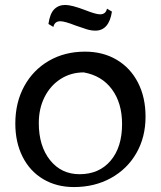

<svg xmlns="http://www.w3.org/2000/svg" viewBox="-20 -744 651 777"><path d="M42 -244Q42 -329 78 -395Q114 -461 178 -498Q242 -535 324 -535Q397 -535 452.5 -502Q508 -469 538.5 -409.5Q569 -350 569 -272Q569 -189 532 -124.5Q495 -60 429 -23.5Q363 13 279 13Q209 13 155 -19Q101 -51 71.5 -109.5Q42 -168 42 -244ZM474 -242Q474 -327 433 -382.5Q392 -438 319 -451Q267 -451 225.5 -424.5Q184 -398 160.5 -351.5Q137 -305 137 -246Q137 -153 182.5 -96Q228 -39 302 -39Q381 -39 427.5 -93.5Q474 -148 474 -242ZM176 -647Q182 -689 199.5 -706.5Q217 -724 244 -724Q270 -724 325 -703Q368 -686 385 -686Q408 -686 413 -709L433 -697Q421 -620 366 -620Q349 -620 331 -625.5Q313 -631 285 -641Q242 -658 224 -658Q201 -658 196 -635Z"/></svg>

Font: Mirza
Style: Regular
Weight: 400
Designer: Arabic design by Kourosh Beigpour, Latin design by Eduardo Tunni, engineering by Lasse Fister
Version: Version 1.0010g